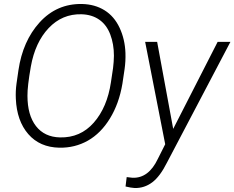

<svg xmlns="http://www.w3.org/2000/svg" viewBox="-20 -741 1191 976"><path d="M58.6 0ZM281.7 9.8Q182.1 7.8 123.8 -59.3Q65.4 -126.5 60.5 -238.8Q58.6 -277.8 64 -316.4L73.7 -383.8Q95.7 -532.7 181.2 -627Q268.6 -723.1 397 -720.7Q462.4 -719.2 511.5 -688.7Q560.5 -658.2 587.9 -599.9Q615.2 -541.5 617.7 -471.7Q619.1 -429.7 613.3 -389.6L602.1 -314.5Q585 -213.9 538.8 -138.7Q492.7 -63.5 426.8 -26.1Q360.8 11.2 281.7 9.8ZM554.7 -395Q558.6 -425.8 559.1 -457.5Q559.1 -517.1 540.5 -565.9Q522 -614.7 484.6 -640.9Q447.3 -667 394 -668.5Q296.4 -670.9 227.5 -598.4Q158.7 -525.9 136.7 -402.3Q119.1 -302.2 119.6 -254.4Q119.6 -155.8 162.8 -100.1Q206.1 -44.4 284.7 -42.5Q388.7 -40 456.8 -117.7Q524.9 -195.3 543.9 -322.8ZM860.4 -85.9 1086.4 -528.3H1151.4L829.1 85Q793.5 156.2 753.7 186Q713.9 215.8 665 214.8Q646.5 213.9 618.2 207L624 159.2L653.3 162.6Q735.4 166 782.7 65.9L819.8 -7.8L717.8 -528.3H778.8Z"/></svg>

Font: Roboto Light
Style: Italic
Weight: 300
Italic angle: -12°
Designer: Google
Version: Version 2.134; 2016; ttfautohint (v1.6)